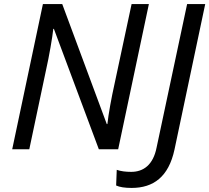

<svg xmlns="http://www.w3.org/2000/svg" viewBox="-20 -734 1029 944"><path d="M124 0 206 -388C222 -459 238 -552 242 -592H245L466 0H561L712 -714H627L543 -321C528 -254 513 -172 508 -124H505L286 -714H191L40 0ZM551 178C568 186 594 190 627 190C734 190 809 136 838 1L989 -714H900L750 -9C733 78 684 111 625 111C598 111 574 108 554 101Z"/></svg>

Font: BC Sans
Style: Italic
Weight: 400
Italic angle: -12°
Designer: Monotype Design Team
Designer: Province of B.C.
Foundry: Monotype Imaging Inc.
Version: Version 2.000;GOOG;noto-source:20170915:90ef993387c0